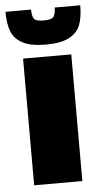

<svg xmlns="http://www.w3.org/2000/svg" viewBox="-67 -736 404 770"><g transform="rotate(-5 135.5 -351.5)"><path d="M39 0V-510H233V0ZM-15 -703H88Q88 -678 95.5 -666.5Q103 -655 135 -655Q167 -655 175 -666.5Q183 -678 183 -703H286Q286 -656 274.5 -625Q263 -594 230 -576Q197 -558 135 -558Q74 -558 41 -576Q8 -594 -3.5 -625Q-15 -656 -15 -703Z"/></g></svg>

Font: Saira Semi Condensed Black
Style: Regular
Weight: 900
Width: 4
Designer: Hector Gatti with collaboration of the Omnibus-Type team
Foundry: Omnibus-Type
Version: Version 1.001; ttfautohint (v1.8)